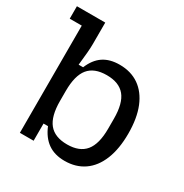

<svg xmlns="http://www.w3.org/2000/svg" viewBox="-162 -819 921 959"><g transform="rotate(30 298.0 -340.0)"><path d="M340.4 10Q282.8 10 244 -17.3Q205.2 -44.6 182.8 -99H157V0H77.8V-618.2H8.4V-690H171.8V-567.4Q171.8 -544.4 169.3 -516.4Q166.8 -488.4 161.8 -441.4H187.6Q209 -493.6 246.3 -518.8Q283.6 -544 340.4 -544Q405.6 -544 452.2 -511.6Q498.8 -479.2 523.9 -417.5Q549 -355.8 549 -267Q549 -179.2 523.9 -117Q498.8 -54.8 452 -22.4Q405.2 10 340.4 10ZM310.6 -67.4Q381.6 -67.4 415.5 -108.7Q449.4 -150 449.4 -238.2V-295.8Q449.4 -384.6 415.5 -425.6Q381.6 -466.6 310.6 -466.6Q239 -466.6 205.4 -425.6Q171.8 -384.6 171.8 -295.8V-238.2Q171.8 -150 205.4 -108.7Q239 -67.4 310.6 -67.4Z"/></g></svg>

Font: Mozilla Headline ExtraLight
Style: Regular
Weight: 200
Designer: Studio DRAMA
Foundry: Studio DRAMA
Version: Version 1.000